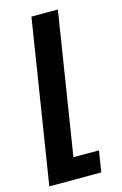

<svg xmlns="http://www.w3.org/2000/svg" viewBox="-122 -579 529 833"><g transform="rotate(-15 142.5 -162.5)"><path d="M240.7 107.9 225.6 203.1H-7.8L107.9 -528.3H226.6L126 107.9Z"/></g></svg>

Font: Mardoto Medium
Style: Italic
Weight: 500
Italic angle: -12°
Designer: Christian Robertson, Vahan Hovhannisyan
Foundry: Google
Version: Version 1.000